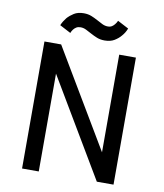

<svg xmlns="http://www.w3.org/2000/svg" viewBox="-95 -965 890 1042"><g transform="rotate(10 350.0 -444.0)"><path d="M98 -700H190L510 -162V-700H602V0H510L190 -539V0H98ZM418 -762Q394 -762 375.5 -769.5Q357 -777 340.5 -786Q324 -795 309 -802.5Q294 -810 278 -810Q264 -810 254.5 -804Q245 -798 239 -790Q235 -785 232.5 -780Q230 -775 228 -770L167 -802Q172 -814 178.5 -824.5Q185 -835 193 -845Q207 -861 228.5 -874.5Q250 -888 282 -888Q306 -888 324.5 -880.5Q343 -873 359.5 -864Q376 -855 391 -847.5Q406 -840 422 -840Q436 -840 445 -846Q454 -852 460 -860Q464 -865 467 -870Q470 -875 472 -880L533 -848Q528 -835 521.5 -824.5Q515 -814 507 -805Q493 -788 471.5 -775Q450 -762 418 -762Z"/></g></svg>

Font: Golos UI VF
Style: Regular
Weight: 400
Designer: A.Korolkova, Vitaly Kuzmin
Foundry: ParaType Ltd
Version: Version 2.000